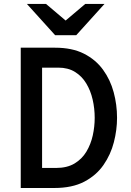

<svg xmlns="http://www.w3.org/2000/svg" viewBox="-20 -938 656 958"><path d="M83.5 0V-700H255Q340 -700 398.8 -670.2Q457.5 -640.5 494 -590.2Q530.5 -540 547.2 -477.8Q564 -415.5 564 -350Q564 -290 548.2 -228.5Q532.5 -167 496.5 -115Q460.5 -63 400.5 -31.5Q340.5 0 251 0ZM190 -100H260Q314.5 -100 351.8 -122.2Q389 -144.5 411 -181.2Q433 -218 442.8 -262Q452.5 -306 452.5 -350Q452.5 -397 442.2 -441.5Q432 -486 410.2 -522Q388.5 -558 354 -579.2Q319.5 -600.5 271 -600.5H190ZM255 -762.5 114 -918.5H209.5L307.5 -835.5L405.5 -918.5H501.5L360.5 -762.5Z"/></svg>

Font: Overpass Mono SemiBold
Style: Regular
Weight: 600
Monospace: yes
Designer: Delve Withrington, Dave Bailey
Foundry: Delve Fonts LLC
Version: Version 4.000